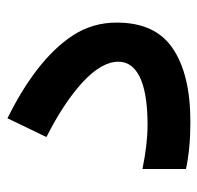

<svg xmlns="http://www.w3.org/2000/svg" viewBox="-28 -522 549 534"><g transform="rotate(-90 247.0 -255.5)"><path d="M167 -120.1C129.9 -120.1 88.9 -125 43.5 -134.3V-13.2C83 -4.9 125.5 -1 174.3 -1C261.7 -1 330.1 -17.1 378.4 -49.8C426.8 -82 450.7 -134.3 450.7 -206.1C450.7 -250.5 439 -290.5 415.5 -327.1C368.2 -399.9 284.2 -460.4 184.6 -509.8L132.3 -401.4C195.3 -369.6 245.6 -336.4 284.2 -301.3C322.8 -265.6 341.8 -232.4 341.8 -201.7C341.8 -140.6 264.2 -120.1 167 -120.1Z"/></g></svg>

Font: Vazirmatn SemiBold
Style: Regular
Weight: 600
Designer: Saber Rastikerdar
Foundry: Saber Rastikerdar
Version: Version 33.003